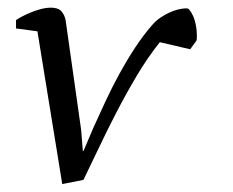

<svg xmlns="http://www.w3.org/2000/svg" viewBox="-20 -460 595 491"><path d="M388.7 -352.1Q357.9 -313.5 329.8 -266.4Q301.8 -219.2 277.1 -171.4Q252.4 -123.5 231.2 -78.6Q210 -33.7 193.4 0L139.2 10.7L75.7 -379.9L21 -387.2V-408.7Q25.9 -412.1 35.9 -417.5Q45.9 -422.9 58.3 -428Q70.8 -433.1 84.5 -436.8Q98.1 -440.4 110.4 -440.4Q128.9 -440.4 137.2 -430.9Q145.5 -421.4 147.9 -407.7L187.5 -127.9L191.9 -73.7H193.4L218.8 -133.3Q233.9 -167 250.5 -202.4Q267.1 -237.8 285.6 -271.7Q304.2 -305.7 325 -337.4Q345.7 -369.1 369.6 -396.5Q378.9 -407.2 390.1 -414.8Q401.4 -422.4 412.4 -427.5Q423.3 -432.6 433.8 -435.3Q444.3 -438 452.6 -438.5Q455.1 -438.5 457.3 -438.5Q459.5 -438.5 461.9 -437.5Q466.8 -432.6 470.9 -425Q475.1 -417.5 477.8 -408.4Q480.5 -399.4 481.9 -389.4Q483.4 -379.4 483.4 -370.1Q483.4 -366.2 483.4 -362.8Q483.4 -359.4 482.4 -356L466.3 -334L388.7 -352.1Z"/></svg>

Font: PT Astra Serif
Style: Italic
Weight: 400
Italic angle: -16°
Designer: A.Korolkova, I. Chaeva
Foundry: ParaType Ltd
Version: Version 1.001